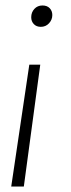

<svg xmlns="http://www.w3.org/2000/svg" viewBox="-20 -486 258 701"><path d="M94 -423Q94 -441 105.5 -453.5Q117 -466 135 -466Q152 -466 161.5 -456Q171 -446 171 -431Q171 -414 159 -401Q147 -388 129 -388Q113 -388 103.5 -398Q94 -408 94 -423ZM127 -250 67 195H21L87 -250Z"/></svg>

Font: Fira Sans Extra Condensed ExtraLight
Style: Italic
Weight: 275
Width: 3
Italic angle: -8°
Designer: Carrois Corporate & Edenspiekermann AG
Foundry: Carrois Corporate GbR & Edenspiekermann AG
Version: Version 4.203